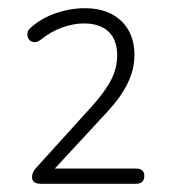

<svg xmlns="http://www.w3.org/2000/svg" viewBox="-20 -729 420 467"><path d="M79 -282Q69 -282 63.5 -286Q58 -290 58 -297Q58 -305 61 -311Q64 -317 69 -322L205 -472Q237 -508 251 -536Q265 -564 265 -594Q265 -632 244 -652Q223 -672 184 -672Q159 -672 131 -662Q103 -652 80 -633Q71 -626 63 -626.5Q55 -627 50.5 -633Q46 -639 46.5 -647Q47 -655 55 -662Q81 -685 116 -697Q151 -709 186 -709Q224 -709 251 -695Q278 -681 292.5 -655.5Q307 -630 307 -595Q307 -561 291 -527.5Q275 -494 241 -457L104 -309V-319H311Q331 -319 331 -301Q331 -292 326 -287Q321 -282 311 -282Z"/></svg>

Font: Nunito ExtraLight
Style: Regular
Weight: 200
Designer: Vernon Adams
Foundry: Vernon Adams
Version: Version 3.602